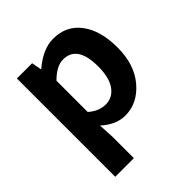

<svg xmlns="http://www.w3.org/2000/svg" viewBox="-213 -714 1070 1070"><g transform="rotate(-45 322.0 -179.5)"><path d="M79 215V-560H199L210 -502H213Q298 -574 378 -574Q481 -574 539.5 -496.5Q598 -419 598 -285Q598 -151 527.5 -68.5Q457 14 360 14Q288 14 221 -47L226 45V215ZM447 -287Q447 -453 336 -453Q283 -453 226 -395V-149Q273 -107 327 -107Q381 -107 414 -153Q447 -199 447 -287Z"/></g></svg>

Font: Swei Fan Sans CJK TC
Style: Bold
Weight: 700
Version: Version 2.130